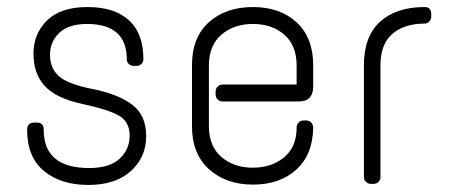

<svg xmlns="http://www.w3.org/2000/svg" viewBox="-20 -522 1276 545"><path d="M387 -354Q387 -346 381.5 -340.5Q376 -335 368 -335H359Q351 -335 345.5 -340.5Q340 -346 340 -353Q340 -454 227 -454Q175 -454 148.5 -429Q122 -404 122 -366Q122 -328 147.5 -305.5Q173 -283 244 -269Q315 -255 355 -225Q395 -195 395 -135.5Q395 -76 351.5 -36.5Q308 3 230.5 3Q153 3 105 -36.5Q57 -76 57 -153Q57 -174 77 -174H85Q104 -174 104 -154Q104 -45 233 -45Q291 -45 319.5 -71.5Q348 -98 348 -137Q348 -176 318 -193.5Q288 -211 213.5 -227Q139 -243 107 -278Q75 -313 75 -369.5Q75 -426 113.5 -464Q152 -502 228.5 -502Q305 -502 346 -464.5Q387 -427 387 -354Z M869 -337V-277Q869 -234 828 -234H612Q603 -234 597.5 -240Q592 -246 592 -254V-262Q592 -270 597.5 -276Q603 -282 612 -282H822V-336Q822 -393 787 -423.5Q752 -454 698 -454Q644 -454 608.5 -423.5Q573 -393 573 -336V-164Q573 -107 608.5 -76.5Q644 -46 697.5 -46Q751 -46 786.5 -75.5Q822 -105 822 -160Q822 -168 827.5 -174Q833 -180 841 -180H849Q858 -180 863.5 -174Q869 -168 869 -160Q868 -83 821 -40.5Q774 2 698 2Q622 2 573.5 -41.5Q525 -85 525 -163V-337Q525 -416 573 -459Q621 -502 698 -502Q775 -502 822 -458.5Q869 -415 869 -337Z M1185 -502Q1204 -502 1204 -482V-475Q1204 -467 1198.5 -461Q1193 -455 1185 -455Q1128 -455 1094 -426Q1060 -397 1060 -337V-20Q1060 -11 1054 -5.5Q1048 0 1040 0H1033Q1025 0 1019 -5.5Q1013 -11 1013 -20V-337Q1013 -419 1059 -460.5Q1105 -502 1185 -502Z"/></svg>

Font: Text Me One
Style: Regular
Weight: 400
Designer: Julia Petretta
Foundry: Julia Petretta
Version: Version 1.003